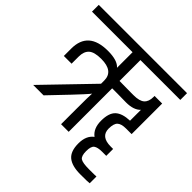

<svg xmlns="http://www.w3.org/2000/svg" viewBox="-220 -823 1124 1124"><g transform="rotate(45 341.5 -261.0)"><path d="M493 -359 421 -360H377V0H314V-118Q314 -240 316 -254V-255Q313 -250 284 -218Q263 -194 122 -47H36L312 -333V-359Q312 -437 210 -437Q153 -437 130 -416Q107 -395 107 -353V-294H43V-355Q43 -498 205 -498Q284 -498 312 -465V-594H-24V-650H707V-594H377V-421L471 -420H494Q543 -420 563.5 -438.5Q584 -457 584 -495V-504H647V-251H601Q562 -251 545.5 -235.5Q529 -220 529 -179Q529 -113 612 -113H632V-56H598Q562 -56 545.5 -44.5Q529 -33 529 7.5Q529 48 546 59.5Q563 71 617 71Q671 71 677 70V126Q670 128 601 128Q532 128 498.5 100.5Q465 73 465 8Q465 -57 505 -86Q465 -116 465 -180Q465 -244 494 -271Q523 -298 585 -300V-390Q556 -359 493 -359Z"/></g></svg>

Font: Khand
Style: Regular
Weight: 400
Designer: Devanagari: Sanchit Sawaria, Jyotish Sonowal; Latin: Satya Rajpurohit
Foundry: Indian Type Foundry
Version: Version 1.100;PS 1.0;hotconv 1.0.78;makeotf.lib2.5.61930; tt